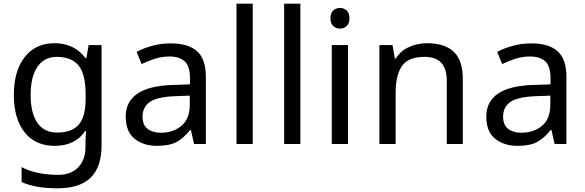

<svg xmlns="http://www.w3.org/2000/svg" viewBox="-20 -780 3169 1040"><path d="M275 -546Q328 -546 370.5 -526Q413 -506 443 -465H448L460 -536H530V9Q530 124 471.5 182Q413 240 290 240Q172 240 97 206V125Q176 167 295 167Q364 167 403.5 126.5Q443 86 443 16V-5Q443 -17 444 -39.5Q445 -62 446 -71H442Q388 10 276 10Q172 10 113.5 -63Q55 -136 55 -267Q55 -395 113.5 -470.5Q172 -546 275 -546ZM287 -472Q220 -472 183 -418.5Q146 -365 146 -266Q146 -167 182.5 -114.5Q219 -62 289 -62Q370 -62 407 -105.5Q444 -149 444 -246V-267Q444 -377 406 -424.5Q368 -472 287 -472Z M903 -545Q1001 -545 1048 -502Q1095 -459 1095 -365V0H1031L1014 -76H1010Q975 -32 936.5 -11Q898 10 830 10Q757 10 709 -28.5Q661 -67 661 -149Q661 -229 724 -272.5Q787 -316 918 -320L1009 -323V-355Q1009 -422 980 -448Q951 -474 898 -474Q856 -474 818 -461.5Q780 -449 747 -433L720 -499Q755 -518 803 -531.5Q851 -545 903 -545ZM929 -259Q829 -255 790.5 -227Q752 -199 752 -148Q752 -103 779.5 -82Q807 -61 850 -61Q918 -61 963 -98.5Q1008 -136 1008 -214V-262Z M1349 0H1261V-760H1349Z M1607 0H1519V-760H1607Z M1822 -737Q1842 -737 1857.5 -723.5Q1873 -710 1873 -681Q1873 -653 1857.5 -639Q1842 -625 1822 -625Q1800 -625 1785 -639Q1770 -653 1770 -681Q1770 -710 1785 -723.5Q1800 -737 1822 -737ZM1865 -536V0H1777V-536Z M2293 -546Q2389 -546 2438 -499.5Q2487 -453 2487 -349V0H2400V-343Q2400 -472 2280 -472Q2191 -472 2157 -422Q2123 -372 2123 -278V0H2035V-536H2106L2119 -463H2124Q2150 -505 2196 -525.5Q2242 -546 2293 -546Z M2856 -545Q2954 -545 3001 -502Q3048 -459 3048 -365V0H2984L2967 -76H2963Q2928 -32 2889.5 -11Q2851 10 2783 10Q2710 10 2662 -28.5Q2614 -67 2614 -149Q2614 -229 2677 -272.5Q2740 -316 2871 -320L2962 -323V-355Q2962 -422 2933 -448Q2904 -474 2851 -474Q2809 -474 2771 -461.5Q2733 -449 2700 -433L2673 -499Q2708 -518 2756 -531.5Q2804 -545 2856 -545ZM2882 -259Q2782 -255 2743.5 -227Q2705 -199 2705 -148Q2705 -103 2732.5 -82Q2760 -61 2803 -61Q2871 -61 2916 -98.5Q2961 -136 2961 -214V-262Z"/></svg>

Font: Noto Sans Nushu
Style: Regular
Weight: 400
Designer: Lisa Huang
Foundry: Lisa Huang
Version: Version 1.003; ttfautohint (v1.8.4.7-5d5b)